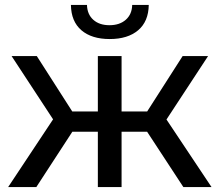

<svg xmlns="http://www.w3.org/2000/svg" viewBox="-20 -757 889 777"><path d="M722 0 553 -258 632 -306 836 0ZM443 -224V-306H615V-224ZM641 -254 550 -266 719 -530H822ZM127 0H13L216 -306L295 -258ZM472 0H376V-530H472ZM405 -224H234V-306H405ZM208 -254 27 -530H129L298 -266ZM424 -599Q351 -599 309.5 -634.5Q268 -670 267 -737H332Q333 -699 357.5 -677Q382 -655 423 -655Q464 -655 489 -677Q514 -699 515 -737H582Q581 -670 539 -634.5Q497 -599 424 -599Z"/></svg>

Font: MOST Montserrat Medium
Style: Regular
Weight: 500
Designer: Julieta Ulanovsky
Foundry: Julieta Ulanovsky
Version: Version 8.000;March 11, 2024;FontCreator 15.0.0.2926 64-bit